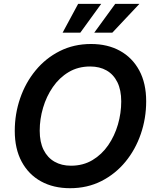

<svg xmlns="http://www.w3.org/2000/svg" viewBox="-20 -966 804 996"><path d="M343.3 10.3Q257.3 10.3 192.9 -25.1Q128.4 -60.5 92.5 -127.2Q56.6 -193.8 56.6 -287.1Q56.6 -375 84.5 -456.1Q112.3 -537.1 164.6 -600.6Q216.8 -664.1 289.8 -700.9Q362.8 -737.8 452.6 -737.8Q538.1 -737.8 602.3 -702.4Q666.5 -667 702.4 -600.6Q738.3 -534.2 738.3 -440.4Q738.3 -352.1 710.4 -271Q682.6 -189.9 630.6 -126.7Q578.6 -63.5 505.9 -26.6Q433.1 10.3 343.3 10.3ZM348.1 -106.4Q411.1 -106.4 459.7 -135.5Q508.3 -164.6 541.5 -212.9Q574.7 -261.2 591.8 -320.3Q608.9 -379.4 608.9 -439.9Q608.9 -499 588.9 -539.6Q568.8 -580.1 532.7 -600.6Q496.6 -621.1 447.8 -621.1Q384.8 -621.1 336.2 -592Q287.6 -563 254.2 -514.4Q220.7 -465.8 203.4 -407Q186 -348.1 186 -288.1Q186 -228.5 206.3 -188.2Q226.6 -147.9 262.9 -127.2Q299.3 -106.4 348.1 -106.4ZM396.5 -796.4H304.7L385.3 -945.8H504.9ZM562.5 -796.4H468.8L577.6 -945.8H703.1Z"/></svg>

Font: Inter 18pt SemiBold
Style: Italic
Weight: 600
Italic angle: -9.3988°
Designer: Rasmus Andersson
Foundry: rsms
Version: Version 4.001;git-66647c0bb